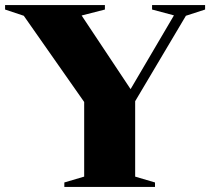

<svg xmlns="http://www.w3.org/2000/svg" viewBox="-35 -735 826 755"><path d="M58.5 -673 -15 -697.5V-715H377.5V-697.5L286 -674L478.5 -384.5L649 -674.5L563 -697.5V-715H771.5V-697.5L696 -673L496.5 -337V-40.5L574.5 -17.5V0H218V-17.5L296 -40.5V-334Z"/></svg>

Font: Newsreader 72pt
Style: Bold
Weight: 700
Designer: Hugues Gentile
Foundry: Production Type
Version: Version 1.003; ttfautohint (v1.8.3)